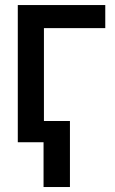

<svg xmlns="http://www.w3.org/2000/svg" viewBox="-20 -566 459 764"><path d="M398.9 -545.9V-454.1H154.8V0H50.8V-545.9ZM258.3 -84.5V178.2H153.3V-84.5Z"/></svg>

Font: Inter Tight Medium
Style: Regular
Weight: 500
Designer: Rasmus Andersson
Foundry: rsms
Version: Version 3.004; ttfautohint (v1.8.4.7-5d5b)